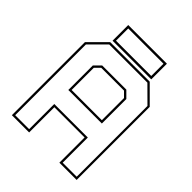

<svg xmlns="http://www.w3.org/2000/svg" viewBox="-232 -976 1109 1109"><g transform="rotate(45 322.0 -422.0)"><path d="M57.5 0V-597L160.5 -700H483.5L586.5 -597V0H445.5V-206H198.5V0ZM71 -13.5H185V-219H459V-13.5H573.5V-591.5L478 -686.5H166L71 -591.5ZM198.5 -347H445.5V-528L415 -558.5H229L198.5 -528ZM185 -333.5V-533.5L223.5 -572H420.5L459 -533.5V-333.5ZM164.5 -715.5V-843.5H480.5V-715.5ZM178.5 -729.5H466.5V-829.5H178.5Z"/></g></svg>

Font: Tourney Thin
Style: Regular
Weight: 100
Designer: Tyler Finck
Foundry: Etcetera Type Co
Version: Version 1.015